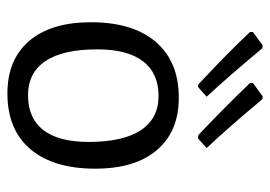

<svg xmlns="http://www.w3.org/2000/svg" viewBox="-128 -610 746 531"><g transform="rotate(90 245.5 -345.0)"><path d="M447 -235Q447 -119 393 -55.5Q339 8 239 8Q145 8 93.5 -52.5Q42 -113 42 -223Q42 -339 96.5 -402.5Q151 -466 251 -466Q344 -466 395.5 -405.5Q447 -345 447 -235ZM117 -241Q117 -145 149.5 -97Q182 -49 244 -49Q307 -49 340 -91Q373 -133 373 -217Q373 -312 340.5 -361Q308 -410 246 -410Q183 -410 150 -367Q117 -324 117 -241ZM114 -697 106 -698 69 -671V-663Q124 -604 214 -520L221 -519L248 -543Q193 -602 114 -697ZM255 -697 247 -698 210 -671V-663Q273 -597 354 -520L363 -519L390 -543Q335 -601 255 -697Z"/></g></svg>

Font: Alegreya Sans
Style: Regular
Weight: 400
Designer: Juan Pablo del Peral
Foundry: Huerta Tipografica
Version: Version 2.008; ttfautohint (v1.6)